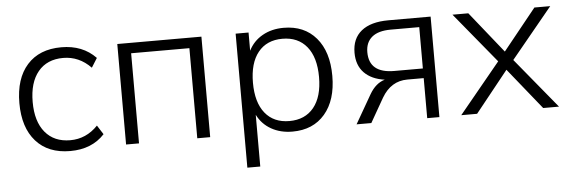

<svg xmlns="http://www.w3.org/2000/svg" viewBox="-48 -697 3051 1026"><g transform="rotate(-5 1477.5 -184.0)"><path d="M306.6 8.8Q188.5 8.8 123 -64.9Q57.6 -138.7 57.6 -269.5Q57.6 -401.4 123 -474.6Q188.5 -547.9 306.6 -547.9Q420.9 -547.9 491.2 -474.6L460 -424.8Q396.5 -490.2 311.5 -490.2Q224.6 -490.2 176.8 -432.1Q128.9 -374 128.9 -269.5Q128.9 -165 177.2 -106.9Q225.6 -48.8 311.5 -48.8Q397.5 -48.8 460 -114.3L491.2 -65.4Q422.9 8.8 306.6 8.8Z M606.4 0V-539.1H1057.6V0H988.3V-483.4H675.8V0Z M1499 -547.9Q1609.4 -547.9 1672.9 -473.6Q1736.3 -399.4 1736.3 -269.5Q1736.3 -139.6 1672.9 -65.4Q1609.4 8.8 1499 8.8Q1434.6 8.8 1385.3 -19Q1335.9 -46.9 1310.5 -97.7V179.7H1241.2V-539.1H1310.5V-441.4Q1335.9 -492.2 1385.3 -520Q1434.6 -547.9 1499 -547.9ZM1356.9 -432.6Q1310.5 -375 1310.5 -269.5Q1310.5 -164.1 1356.9 -106.4Q1403.3 -48.8 1487.3 -48.8Q1571.3 -48.8 1618.2 -106.4Q1665 -164.1 1665 -269.5Q1665 -375 1618.2 -432.6Q1571.3 -490.2 1487.3 -490.2Q1403.3 -490.2 1356.9 -432.6Z M1931.6 -154.3Q1964.8 -210.9 2013.7 -224.6Q1943.4 -234.4 1904.3 -274.4Q1865.2 -314.5 1865.2 -381.8Q1865.2 -458 1915.5 -498.5Q1965.8 -539.1 2060.5 -539.1H2287.1V0H2221.7V-214.8H2133.8Q2045.9 -214.8 1996.1 -129.9L1921.9 0H1842.8ZM1933.6 -378.9Q1933.6 -266.6 2068.4 -266.6H2221.7V-488.3H2068.4Q2002 -488.3 1967.8 -460Q1933.6 -431.6 1933.6 -378.9Z M2928.7 0H2843.8L2666 -220.7L2489.3 0H2404.3L2626 -269.5L2404.3 -539.1H2489.3L2666 -318.4L2843.8 -539.1H2928.7L2707 -269.5Z"/></g></svg>

Font: Min Sans Light
Style: Regular
Weight: 300
Designer: Jinseong-Kim, NotoSansCJK, Nunito
Foundry: Jinseong-Kim
Version: Version 1.400;Glyphs 3.1.2 (3151)